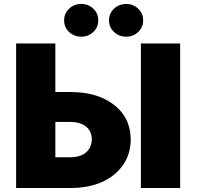

<svg xmlns="http://www.w3.org/2000/svg" viewBox="-20 -946 1058 966"><path d="M332.4 0H61.1V-727.3H258.5V-483H332.4Q429.3 -483 495.4 -452.8Q562.5 -422.9 599.6 -370.9Q636.7 -318.9 637.8 -244.3Q636.7 -168.3 597.7 -113.6Q558.2 -58.9 491.3 -29.5Q424.4 0 332.4 0ZM886.4 0H688.9V-727.3H886.4ZM332.4 -154.8Q385.7 -154.8 413.7 -180Q441.8 -205.6 441.8 -245.7Q441.8 -263.1 435.5 -278.9Q429.3 -294.7 416 -306.6Q402.7 -318.5 381.9 -325.5Q361.2 -332.4 332.4 -332.4H258.5V-154.8ZM389.2 -761.4Q352.6 -761.4 327.4 -785.5Q302.6 -809.3 302.6 -843.8Q302.6 -878.2 327.4 -902Q352.6 -926.1 389.2 -926.1Q424.4 -926.1 449.2 -902.3Q474.4 -878.9 474.4 -843.8Q474.4 -808.9 449.2 -784.8Q424 -761.4 389.2 -761.4ZM615.1 -761.4Q578.5 -761.4 553.3 -785.5Q528.4 -809.3 528.4 -843.8Q528.4 -878.2 553.3 -902Q578.5 -926.1 615.1 -926.1Q650.2 -926.1 675.1 -902.3Q700.3 -878.9 700.3 -843.8Q700.3 -808.9 675.1 -784.8Q649.9 -761.4 615.1 -761.4Z"/></svg>

Font: Linik Sans Black
Style: Regular
Weight: 900
Designer: Fonts by Rasmus Andersson / Changes by Cristiano Sobral with parts from Marc Monis
Foundry: rsms
Version: Version 3.020; ttfautohint (v1.6)